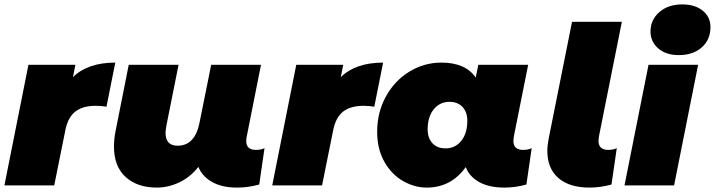

<svg xmlns="http://www.w3.org/2000/svg" viewBox="-25 -841 3243 871"><path d="M498 -557 458 -357Q433 -361 409 -361Q351 -361 317.5 -335.5Q284 -310 272 -253L221 0H-5L104 -547H317L306 -491Q373 -557 498 -557Z M1175 -169 1151 -4Q1101 10 1051 10Q982 10 937 -15.5Q892 -41 875 -84Q838 -37 788 -13.5Q738 10 686 10Q598 10 545 -38Q492 -86 492 -176Q492 -210 499 -245L559 -547H785L730 -272Q726 -248 726 -238Q726 -180 781 -180Q859 -180 880 -284L933 -547H1159L1093 -215Q1092 -210 1092 -201Q1092 -161 1136 -161Q1159 -161 1175 -169Z M1713 -557 1673 -357Q1648 -361 1624 -361Q1566 -361 1532.5 -335.5Q1499 -310 1487 -253L1436 0H1210L1319 -547H1532L1521 -491Q1588 -557 1713 -557Z M2387 -169 2363 -4Q2313 10 2263 10Q2194 10 2149 -15Q2104 -40 2088 -83Q2021 10 1911 10Q1855 10 1803 -20Q1751 -50 1718.5 -107.5Q1686 -165 1686 -243Q1686 -331 1725.5 -403Q1765 -475 1832 -516Q1899 -557 1977 -557Q2087 -557 2133 -489L2145 -547H2371L2306 -222Q2304 -206 2304 -202Q2304 -161 2348 -161Q2371 -161 2387 -169ZM2095 -293Q2095 -332 2073.5 -355.5Q2052 -379 2014 -379Q1970 -379 1942.5 -345Q1915 -311 1915 -254Q1915 -215 1936.5 -191.5Q1958 -168 1996 -168Q2040 -168 2067.5 -202Q2095 -236 2095 -293Z M2458 -156Q2458 -182 2464 -212L2570 -742H2796L2692 -222Q2690 -208 2690 -203Q2690 -161 2734 -161Q2757 -161 2773 -169L2749 -4Q2699 10 2649 10Q2558 10 2508 -33.5Q2458 -77 2458 -156Z M2917 -547H3142L3033 0H2808ZM2926 -698Q2926 -751 2966 -786Q3006 -821 3070 -821Q3128 -821 3163 -792.5Q3198 -764 3198 -718Q3198 -661 3158.5 -626Q3119 -591 3054 -591Q2996 -591 2961 -621.5Q2926 -652 2926 -698Z"/></svg>

Font: Montserrat Alternates Black
Style: Italic
Weight: 900
Italic angle: -11.3°
Designer: Julieta Ulanovsky
Foundry: Julieta Ulanovsky
Version: Version 7.200